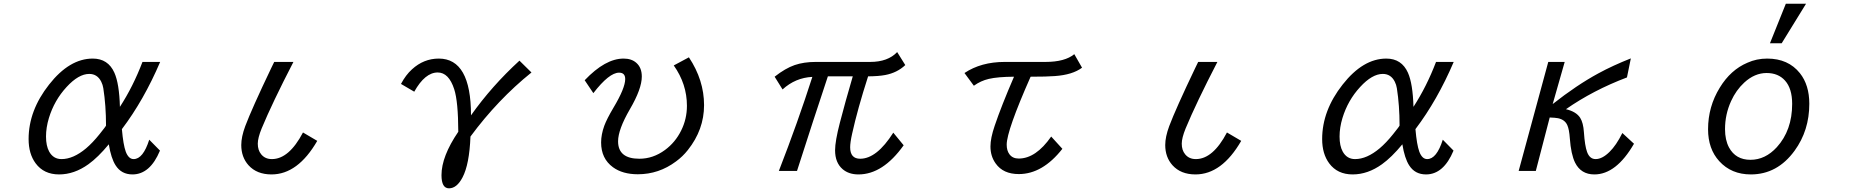

<svg xmlns="http://www.w3.org/2000/svg" viewBox="-20 -900 10040 1039"><path d="M845.7 -85Q792 43.9 696.8 43.9Q636.7 43.9 605.5 -5.4Q581.1 -43.5 568.8 -119.1Q510.3 -48.3 458.5 -11.2Q381.8 43.9 299.8 43.9Q217.3 43.9 172.9 -16.1Q134.8 -67.4 134.8 -147.5Q134.8 -301.8 245.6 -442.4Q356 -583 481.9 -583Q564.9 -583 599.1 -506.3Q625.5 -446.8 628.9 -321.8Q700.2 -431.6 751 -564.9H846.7Q758.3 -357.9 639.6 -201.2Q647 -116.2 660.6 -79.1Q675.8 -39.1 703.1 -39.1Q754.4 -39.1 787.6 -144ZM553.7 -220.7Q553.7 -329.1 539.1 -422.4Q536.1 -441.4 527.8 -458Q506.8 -500 462.9 -500Q405.3 -500 340.3 -429.2Q273.9 -357.4 244.6 -261.2Q229 -209.5 229 -161.1Q229 -110.8 246.1 -79.6Q268.6 -39.1 313 -39.1Q376.5 -39.1 445.8 -97.2Q481.4 -127.4 518.6 -173.8Q553.7 -217.3 553.7 -220.7Z M1696.8 -137.7Q1591.8 43.9 1449.2 43.9Q1369.6 43.9 1324.7 -5.9Q1285.6 -49.8 1285.6 -115.2Q1285.6 -159.2 1307.1 -217.3Q1342.3 -311 1447.8 -531.7L1463.9 -564.9H1567.9Q1452.6 -341.8 1396 -205.1Q1375 -153.3 1375 -122.6Q1375 -87.4 1393.1 -65.4Q1414.1 -39.1 1451.2 -39.1Q1543.9 -39.1 1619.6 -183.1Z M2149.9 -445.8Q2175.8 -494.6 2209.5 -524.9Q2272.9 -583 2354.5 -583Q2528.8 -583 2528.8 -275.9Q2641.1 -434.6 2791 -571.8L2856 -507.8Q2673.8 -361.3 2525.9 -161.1Q2520 -10.3 2482.9 60.1Q2452.1 119.1 2409.7 119.1Q2369.1 119.1 2369.1 47.9Q2369.1 -53.7 2460 -187Q2459.5 -350.6 2438 -417Q2408.7 -507.8 2348.6 -507.8Q2279.8 -507.8 2221.7 -403.8Z M3144 -465.8Q3255.4 -583 3354.5 -583Q3397.5 -583 3423.3 -560.1Q3453.1 -534.2 3453.1 -485.8Q3453.1 -419.4 3388.7 -309.1Q3324.7 -198.7 3324.7 -135.3Q3324.7 -41 3439.9 -41Q3514.2 -41 3578.6 -88.4Q3634.3 -129.4 3666 -193.4Q3697.3 -255.9 3697.3 -327.6Q3697.3 -445.3 3626 -545.9L3708 -589.8Q3790 -466.3 3790 -331.1Q3790 -198.2 3702.1 -87.9Q3674.3 -52.7 3638.2 -26.4Q3545.4 43 3431.6 43Q3349.1 43 3296.9 4.9Q3232.9 -42 3232.9 -128.9Q3232.9 -171.9 3250 -219.2Q3263.7 -256.3 3299.3 -316.4Q3363.3 -423.3 3363.3 -472.2Q3363.3 -506.8 3330.1 -506.8Q3276.4 -506.8 3190.9 -396Z M4171.9 -484.9Q4229.5 -530.3 4280.3 -547.9Q4330.1 -564.9 4394 -564.9H4689Q4784.7 -564.9 4835 -618.2L4878.9 -547.9Q4835 -506.3 4770.5 -494.1Q4734.9 -487.3 4677.7 -486.8Q4620.6 -309.6 4591.3 -176.8Q4580.6 -128.9 4580.6 -103Q4580.6 -41 4634.8 -41Q4724.6 -41 4814 -182.1L4870.1 -113.8Q4757.8 43.9 4625.5 43.9Q4573.2 43.9 4540 15.6Q4499 -19.5 4499 -86.9Q4499 -135.7 4524.9 -235.8Q4553.7 -347.2 4594.7 -486.8H4460Q4382.8 -255.4 4293 24.9H4194.8Q4297.9 -240.2 4376 -483.9Q4284.2 -479.5 4214.8 -416Z M5199.2 -504.9Q5289.1 -564.9 5417 -564.9H5637.2Q5742.7 -564.9 5793.5 -606.9L5835.4 -533.7Q5784.2 -495.1 5688 -488.3Q5645 -484.9 5557.1 -484.9Q5427.7 -192.4 5427.7 -117.2Q5427.7 -85 5442.4 -65.4Q5459.5 -42 5492.7 -42Q5585.4 -42 5668.5 -161.1L5729 -94.7Q5621.6 42 5493.2 42Q5408.7 42 5368.2 -15.1Q5339.8 -54.2 5339.8 -107.4Q5339.8 -152.8 5362.8 -219.7Q5398.9 -326.7 5467.3 -484.9Q5379.4 -484.4 5331.1 -473.1Q5287.1 -462.9 5250 -436Z M6696.8 -137.7Q6591.8 43.9 6449.2 43.9Q6369.6 43.9 6324.7 -5.9Q6285.6 -49.8 6285.6 -115.2Q6285.6 -159.2 6307.1 -217.3Q6342.3 -311 6447.8 -531.7L6463.9 -564.9H6567.9Q6452.6 -341.8 6396 -205.1Q6375 -153.3 6375 -122.6Q6375 -87.4 6393.1 -65.4Q6414.1 -39.1 6451.2 -39.1Q6543.9 -39.1 6619.6 -183.1Z M7845.7 -85Q7792 43.9 7696.8 43.9Q7636.7 43.9 7605.5 -5.4Q7581.1 -43.5 7568.8 -119.1Q7510.3 -48.3 7458.5 -11.2Q7381.8 43.9 7299.8 43.9Q7217.3 43.9 7172.9 -16.1Q7134.8 -67.4 7134.8 -147.5Q7134.8 -301.8 7245.6 -442.4Q7356 -583 7481.9 -583Q7564.9 -583 7599.1 -506.3Q7625.5 -446.8 7628.9 -321.8Q7700.2 -431.6 7751 -564.9H7846.7Q7758.3 -357.9 7639.6 -201.2Q7647 -116.2 7660.6 -79.1Q7675.8 -39.1 7703.1 -39.1Q7754.4 -39.1 7787.6 -144ZM7553.7 -220.7Q7553.7 -329.1 7539.1 -422.4Q7536.1 -441.4 7527.8 -458Q7506.8 -500 7462.9 -500Q7405.3 -500 7340.3 -429.2Q7273.9 -357.4 7244.6 -261.2Q7229 -209.5 7229 -161.1Q7229 -110.8 7246.1 -79.6Q7268.6 -39.1 7313 -39.1Q7376.5 -39.1 7445.8 -97.2Q7481.4 -127.4 7518.6 -173.8Q7553.7 -217.3 7553.7 -220.7Z M8447.3 -564.9 8382.3 -336.9Q8511.7 -439 8629.4 -502.9Q8708.5 -545.9 8805.2 -584L8784.2 -481Q8601.1 -411.6 8454.1 -309.1Q8509.8 -295.9 8531.2 -262.2Q8547.9 -235.8 8551.3 -184.1Q8556.2 -110.8 8568.4 -77.6Q8582.5 -39.1 8614.7 -39.1Q8650.4 -39.1 8689.9 -78.1Q8726.1 -113.3 8759.3 -180.2L8822.3 -122.1Q8726.1 43.9 8607.9 43.9Q8535.2 43.9 8503.4 -20Q8481.4 -64.9 8475.1 -150.9Q8471.7 -200.2 8461.4 -222.7Q8448.2 -252.4 8411.1 -260.3Q8396 -263.2 8366.2 -264.2L8291 24.9H8198.2L8358.4 -564.9Z M9558.1 -666 9644 -879.9H9753.4L9621.6 -666ZM9543 -583Q9657.2 -583 9720.2 -503.9Q9771 -439.9 9771 -338.4Q9771 -193.8 9691.4 -84.5Q9598.1 43.9 9454.6 43.9Q9349.1 43.9 9283.7 -27.8Q9223.1 -94.2 9223.1 -200.7Q9223.1 -322.8 9286.6 -425.8Q9345.2 -522 9436 -560.5Q9485.8 -583 9543 -583ZM9540 -504.9Q9475.1 -504.9 9418.9 -453.1Q9374.5 -412.1 9347.7 -353Q9314.9 -281.2 9314.9 -201.2Q9314.9 -142.6 9336.4 -102.1Q9372.6 -35.2 9452.6 -35.2Q9532.7 -35.2 9595.2 -103.5Q9678.2 -194.8 9678.2 -337.9Q9678.2 -420.9 9639.6 -463.9Q9603 -504.9 9540 -504.9Z"/></svg>

Font: FORM UDPGothic
Style: Regular
Weight: 400
Foundry: Pronama LLC
Version: Version 1.05101